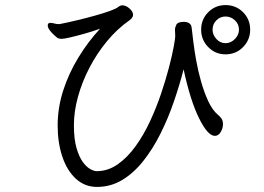

<svg xmlns="http://www.w3.org/2000/svg" viewBox="-20 -729 1040 756"><path d="M965 -612Q965 -572 937 -543.5Q909 -515 868 -515Q828 -515 800 -543.5Q772 -572 772 -612Q772 -653 800 -681Q828 -709 868 -709Q909 -709 937 -681Q965 -653 965 -612ZM703 -456Q687 -394 664.5 -328.5Q642 -263 612 -203Q582 -143 544.5 -95.5Q507 -48 461.5 -20.5Q416 7 362 7Q314 7 279 -25Q244 -57 225.5 -112Q207 -167 207 -235Q207 -304 228.5 -371.5Q250 -439 288 -501.5Q326 -564 374 -616Q347 -606 315 -597Q283 -588 257.5 -582Q232 -576 222 -576Q215 -576 207 -579Q203 -582 193.5 -590.5Q184 -599 176 -609.5Q168 -620 168 -629Q168 -634 171 -637Q175 -639 178 -639Q185 -639 194 -636.5Q203 -634 212 -634Q214 -634 216 -634.5Q218 -635 219 -635Q249 -641 284.5 -649.5Q320 -658 354 -667.5Q388 -677 413 -686Q438 -695 446 -702Q454 -708 462 -708Q476 -708 490 -695.5Q504 -683 504 -671Q504 -660 491 -650Q442 -616 401.5 -567Q361 -518 332 -462Q303 -406 287 -348Q271 -290 271 -236Q271 -181 281.5 -145.5Q292 -110 306.5 -90.5Q321 -71 336 -63Q351 -55 360 -55Q405 -55 443.5 -82Q482 -109 514 -153.5Q546 -198 571 -252Q596 -306 614.5 -361Q633 -416 645.5 -464Q658 -512 664 -545Q670 -578 670 -586Q670 -594 669.5 -600.5Q669 -607 669 -612Q669 -621 674.5 -632Q680 -643 705 -643Q716 -643 725 -637.5Q734 -632 735 -617Q737 -600 741 -566.5Q745 -533 752.5 -491Q760 -449 772 -407Q784 -365 800 -330.5Q816 -296 838 -277Q845 -272 851.5 -263Q858 -254 858 -240Q858 -224 849 -209Q840 -194 826 -194Q798 -194 763.5 -264Q729 -334 703 -456ZM921 -612Q921 -634 905 -649Q889 -664 868 -664Q847 -664 832 -649Q817 -634 817 -612Q817 -592 832 -575.5Q847 -559 868 -559Q889 -559 905 -575.5Q921 -592 921 -612Z"/></svg>

Font: Moon Stars Kai T
Style: Regular
Weight: 400
Designer: GuiWonder
Version: Version 1.101